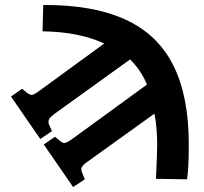

<svg xmlns="http://www.w3.org/2000/svg" viewBox="-20 -557 822 772"><path d="M274 195 156 24 201 -7 218 7Q232 19 240 18Q248 17 266 5L571 -217Q547 -275 503 -318L196 -97Q181 -85 177 -77Q173 -69 177 -56L189 -30L142 2L24 -169L69 -200L86 -186Q100 -175 108 -175.5Q116 -176 133 -188L399 -382Q350 -405 288 -417.5Q226 -430 151 -431L154 -537Q354 -538 484 -478.5Q614 -419 676.5 -295Q739 -171 739 22Q739 48 738.5 73.5Q738 99 736.5 122Q735 145 732 164L607 162Q608 144 609 119Q610 94 611 68.5Q612 43 612 26Q612 -6 609.5 -37.5Q607 -69 601 -100L328 96Q312 108 308.5 116Q305 124 310 137L321 164Z"/></svg>

Font: Literata 18pt
Style: Bold
Weight: 700
Designer: Latin by Veronika Burian and Jose Scaglione. Greek by Irene Vlachou. Cyrillic by Vera Evstafieva.
Foundry: TypeTogether
Version: Version 3.103;gftools[0.9.29]